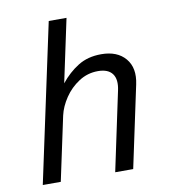

<svg xmlns="http://www.w3.org/2000/svg" viewBox="-82 -800 782 872"><g transform="rotate(-10 309.0 -364.5)"><path d="M45 0 201 -729H283L221 -438Q257 -483 302 -511Q347 -539 409 -539Q483 -539 520.5 -494.5Q558 -450 542 -376L462 0H379L456 -363Q467 -413 447.5 -439.5Q428 -466 381 -466Q333 -466 293 -440Q253 -414 226.5 -374.5Q200 -335 191 -295L128 0Z"/></g></svg>

Font: Fragment Mono SC
Style: Italic
Weight: 400
Italic angle: -12°
Monospace: yes
Designer: Wei Huang based on Nimbus Sans by URW Studio, based on Helvetica by Max Miedinger.
Foundry: Wei Huang
Version: Version 1.012; ttfautohint (v1.8.4.7-5d5b)